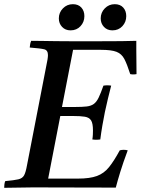

<svg xmlns="http://www.w3.org/2000/svg" viewBox="-32 -896 674 917"><path d="M-12 1Q-12 -6 -11 -15Q-10 -24 -7 -31Q36 -35 55.5 -39.5Q75 -44 83 -58.5Q91 -73 97 -107L189 -581Q193 -599 195 -612Q197 -625 197 -633Q197 -656 179.5 -660.5Q162 -665 110 -669Q111 -677 112 -684.5Q113 -692 117 -701Q136 -701 167.5 -700.5Q199 -700 236 -699.5Q273 -699 306 -699H443Q504 -699 547.5 -699.5Q591 -700 619 -701V-657Q619 -630 619.5 -602Q620 -574 620 -542Q604 -539 590 -542Q575 -589 562 -614Q549 -639 524.5 -648.5Q500 -658 451 -658H317L264 -385H325Q361 -385 382 -387.5Q403 -390 416 -399.5Q429 -409 439 -429.5Q449 -450 462 -487Q481 -490 499 -487Q492 -460 483.5 -425Q475 -390 469 -361Q463 -332 457 -297Q451 -262 447 -230Q427 -227 409 -230Q411 -241 411.5 -253Q412 -265 412 -273Q412 -307 403 -321Q394 -335 373.5 -338.5Q353 -342 316 -342H256L198 -43H340Q397 -43 431 -55.5Q465 -68 489 -98Q513 -128 540 -178Q559 -183 578 -178Q556 -119 542.5 -75Q529 -31 521 0Q423 0 323 -0.5Q223 -1 126 -1Q98 -1 57.5 0Q17 1 -12 1ZM305 -751Q280 -751 264.5 -767.5Q249 -784 249 -808Q249 -836 268.5 -856Q288 -876 316 -876Q342 -876 356.5 -860Q371 -844 371 -819Q371 -791 352.5 -771Q334 -751 305 -751ZM505 -751Q480 -751 464.5 -767.5Q449 -784 449 -808Q449 -836 468.5 -856Q488 -876 516 -876Q542 -876 556.5 -860Q571 -844 571 -819Q571 -791 552.5 -771Q534 -751 505 -751Z"/></svg>

Font: Tiro Devanagari Sanskrit
Style: Italic
Weight: 400
Italic angle: -11°
Designer: Devanagari: John Hudson & Fiona Ross, assisted by Paul Hanslow. Latin: John Hudson with Paul Hanslow, assisted by Kaja S
Foundry: Tiro Typeworks Ltd.
Version: Version 1.52